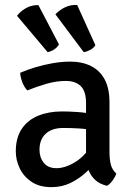

<svg xmlns="http://www.w3.org/2000/svg" viewBox="-20 -757 546 790"><path d="M45 -134Q45 -191 70 -227.5Q95 -264 138 -281.2Q181 -298.5 235.5 -298.5Q264 -298.5 299.8 -296Q335.5 -293.5 365.5 -286V-220Q338.5 -226.5 304.5 -228.5Q270.5 -230.5 241 -230.5Q194 -230.5 168.2 -206.8Q142.5 -183 142.5 -141Q142.5 -109 160.2 -87Q178 -65 212 -65Q249 -65 290.8 -91Q332.5 -117 360.5 -167.5L376 -90.5Q358 -69.5 331.5 -45.5Q305 -21.5 270 -4.2Q235 13 191.5 13Q142 13 109.5 -9Q77 -31 61 -64.8Q45 -98.5 45 -134ZM458.5 -43Q454.5 -30 443.8 -15Q433 0 420.5 7.5Q390 0.5 371.8 -16.5Q353.5 -33.5 344.5 -56.8Q335.5 -80 334 -106.5V-333Q334 -382 312 -403Q290 -424 251 -424Q212.5 -424 172.2 -412.5Q132 -401 92.5 -385Q80.5 -397 72.2 -417.8Q64 -438.5 63 -457.5Q90.5 -469.5 125.2 -480Q160 -490.5 197.2 -497Q234.5 -503.5 268.5 -503.5Q318 -503.5 354.5 -485.2Q391 -467 410.8 -430Q430.5 -393 430.5 -336V-131Q430.5 -102 435.8 -80.5Q441 -59 458.5 -43ZM138 -736 222.5 -574.5Q216 -562 202.8 -553.5Q189.5 -545 176 -542.5L50 -692Q64 -710.5 86.8 -723.5Q109.5 -736.5 138 -736ZM297.5 -736.5 372.5 -571Q365.5 -559.5 351.8 -552Q338 -544.5 324.5 -542.5L208 -698Q223 -714.5 246.2 -726.2Q269.5 -738 297.5 -736.5Z"/></svg>

Font: Signika Negative Light
Style: Regular
Weight: 400
Version: Version 2.001